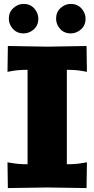

<svg xmlns="http://www.w3.org/2000/svg" viewBox="-20 -955 480 976"><path d="M24.9 -859.9Q24.9 -893.6 48.1 -914.3Q71.3 -935.1 100.1 -935.1Q133.8 -935.1 154.3 -911.9Q174.8 -888.7 174.8 -859.9Q174.8 -826.2 151.9 -805.7Q128.9 -785.2 100.1 -785.2Q66.4 -785.2 45.7 -808.1Q24.9 -831.1 24.9 -859.9ZM265.1 -859.9Q265.1 -893.6 288.1 -914.3Q311 -935.1 339.8 -935.1Q373.5 -935.1 394.3 -911.9Q415 -888.7 415 -859.9Q415 -826.2 391.8 -805.7Q368.7 -785.2 339.8 -785.2Q306.2 -785.2 285.6 -808.1Q265.1 -831.1 265.1 -859.9ZM419.9 -721.2 421.9 -589.8 397.9 -594.2Q366.7 -600.1 319.8 -600.1V-120.1Q366.7 -120.1 397.9 -126L421.9 -129.9L419.9 1L220.2 -2L20 1L18.1 -129.9L42 -126Q73.2 -120.1 120.1 -120.1V-600.1Q73.2 -600.1 42 -594.2L18.1 -589.8L20 -721.2L220.2 -717.8Z"/></svg>

Font: Zantroke
Style: Regular
Weight: 500
Foundry: gluk
Version: Version 0.36